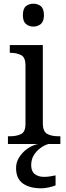

<svg xmlns="http://www.w3.org/2000/svg" viewBox="-20 -780 360 1040"><path d="M161 -636Q137 -636 120.5 -650Q104 -664 104 -698Q104 -733 120.5 -746.5Q137 -760 161 -760Q184 -760 201 -746.5Q218 -733 218 -698Q218 -664 201 -650Q184 -636 161 -636ZM23 0V-42H36Q69 -42 93.5 -53.5Q118 -65 118 -109V-426Q118 -470 93.5 -482Q69 -494 36 -494H33V-536H212V-114Q212 -67 236 -54.5Q260 -42 294 -42H307V0ZM204 240Q140 240 103.5 213.5Q67 187 67 130Q67 99 84 72Q101 45 127.5 26Q154 7 185 0H242Q221 6 199.5 21.5Q178 37 163.5 60Q149 83 149 115Q149 148 168.5 163Q188 178 218 178Q232 178 247.5 176Q263 174 281 170V224Q265 231 242.5 235.5Q220 240 204 240Z"/></svg>

Font: Noto Serif Old Uyghur
Style: Regular
Weight: 400
Designer: Lewis McGuffie
Foundry: Google LLC
Version: Version 1.003; ttfautohint (v1.8.4.7-5d5b)